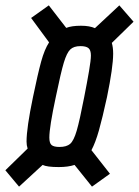

<svg xmlns="http://www.w3.org/2000/svg" viewBox="-23 -704 518 716"><path d="M-3 -69 80 -150Q76 -162 76 -176Q76 -227 100 -342Q118 -429 130.5 -474.5Q143 -520 160 -546L93 -637L159 -684L224 -600Q244 -608 279 -608Q311 -608 331 -599L422 -684L475 -623L394 -544Q399 -527 399 -504Q399 -454 376 -342Q359 -264 346 -218Q333 -172 318 -144L387 -56L320 -8L255 -89Q231 -81 196 -81Q152 -81 136 -89L48 -8ZM291 -342Q302 -398 309 -439Q316 -480 316 -497Q316 -517 307 -524.5Q298 -532 277 -532Q252 -532 239 -519.5Q226 -507 215 -470.5Q204 -434 185 -342Q161 -230 161 -191Q161 -170 169.5 -163Q178 -156 199 -156Q225 -156 238.5 -167.5Q252 -179 263 -216.5Q274 -254 291 -342Z"/></svg>

Font: Saira Ultra Condensed SemiBold
Style: Italic
Weight: 600
Width: 1
Italic angle: -12°
Designer: Hector Gatti with collaboration of the Omnibus-Type team
Foundry: Omnibus-Type
Version: Version 1.001; ttfautohint (v1.8)